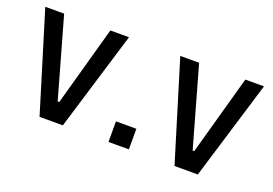

<svg xmlns="http://www.w3.org/2000/svg" viewBox="-78 -720 1321 929"><g transform="rotate(20 583.0 -255.0)"><path d="M176 0 20 -510H117L233 -100H241L355 -510H451L296 0Z M531 0V-106H636V0Z M871 0 715 -510H812L928 -100H936L1050 -510H1146L991 0Z"/></g></svg>

Font: Saira SemiCondensed Medium
Style: Regular
Weight: 500
Width: 4
Designer: Hector Gatti with collaboration of the Omnibus-Type team
Foundry: Omnibus-Type
Version: Version 1.101